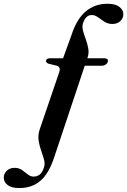

<svg xmlns="http://www.w3.org/2000/svg" viewBox="-138 -744 661 997"><path d="M291.5 -618Q288 -602 293.8 -581.8Q299.5 -561.5 307.8 -539Q316 -516.5 320.2 -493Q324.5 -469.5 317.5 -447.5L315.5 -441.5H401.5Q423.5 -441.5 422.5 -427Q422 -417 412.2 -409.8Q402.5 -402.5 389.5 -402.5H302L144.5 69.5Q116.5 156.5 72.2 194.5Q28 232.5 -37.5 232.5Q-78 232.5 -98 217.2Q-118 202 -118.5 178.5Q-118.5 158.5 -103 143Q-87.5 127.5 -62.5 127.5Q-39.5 127.5 -23.5 139Q-7.5 150.5 6.5 161.8Q20.5 173 36.5 173Q55 173 68.8 162Q82.5 151 90.5 124.5Q96.5 106.5 90.5 84.5Q84.5 62.5 75.5 37.5Q66.5 12.5 62.5 -15Q58.5 -42.5 68 -71.5L169.5 -369Q178.5 -394.5 158.5 -402.5L112.5 -413.5Q100 -420 101 -428Q102 -441.5 122.5 -441.5H189.5L232.5 -560Q260 -645.5 307.5 -685Q355 -724.5 420 -724.5Q461.5 -724.5 482.2 -708Q503 -691.5 502.5 -670Q502 -648 486.2 -633.8Q470.5 -619.5 445.5 -619.5Q422.5 -619.5 404.5 -631.2Q386.5 -643 370.5 -654.5Q354.5 -666 338.5 -666Q305 -666 291.5 -618Z"/></svg>

Font: Fraunces 72pt S000 SemiBold
Style: Italic
Weight: 600
Italic angle: -16°
Version: Version 1.000; ttfautohint (v1.8.3)